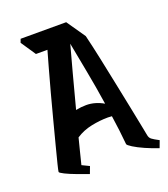

<svg xmlns="http://www.w3.org/2000/svg" viewBox="-121 -726 716 816"><g transform="rotate(-20 237.0 -318.5)"><path d="M146 2Q121 -7 92.5 -17.5Q64 -28 44 -38Q24 -48 24 -52Q24 -56 31.5 -86.5Q39 -117 51.5 -164.5Q64 -212 78.5 -268Q93 -324 108 -379.5Q123 -435 136 -481.5Q149 -528 157 -556H105L60 -623L66 -639H272L330 -555Q342 -506 355 -444.5Q368 -383 381 -319.5Q394 -256 405 -202Q416 -148 423 -112Q430 -76 431 -71Q433 -58 442 -51Q451 -44 474 -32L462 0Q432 -10 402.5 -23Q373 -36 354 -48Q335 -60 334 -65Q331 -97 327 -130.5Q323 -164 318 -197Q309 -198 300 -198Q264 -198 225 -190Q186 -182 154 -161Q147 -133 139.5 -104Q132 -75 125 -46L158 -30ZM231 -279Q271 -279 309 -257Q297 -337 282.5 -412.5Q268 -488 257 -547Q243 -496 224.5 -427Q206 -358 184 -274Q208 -279 231 -279Z"/></g></svg>

Font: Jaini Purva
Style: Regular
Weight: 400
Designer: Maithili Shingre, Girish Dalvi (Devanagari), Taresh Vohra (Latin)
Foundry: Ek Type
Version: Version 2.000; ttfautohint (v1.8.4.7-5d5b)